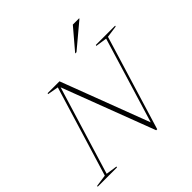

<svg xmlns="http://www.w3.org/2000/svg" viewBox="-268 -1120 1333 1333"><g transform="rotate(-45 398.5 -454.0)"><path d="M543 -41 526 -17.5 729.5 -685.5 645.5 -698 648 -705H837.5L835.5 -698L747.5 -685.5L535.5 10H525.5L262 -683L273.5 -691L68.5 -19.5L152.5 -7L150.5 0H-39.5L-37 -7L50.5 -19.5L253 -683.5L172.5 -698L174.5 -705H291ZM504.5 -764.5 635 -918H696.5L696 -914L517.5 -764.5Z"/></g></svg>

Font: Newsreader 60pt ExtraLight
Style: Italic
Weight: 250
Italic angle: -17°
Designer: Hugues Gentile
Foundry: Production Type
Version: Version 1.003